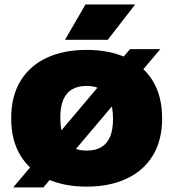

<svg xmlns="http://www.w3.org/2000/svg" viewBox="-20 -826 774 858"><path d="M174 11.5H39L561 -606.5H696.5ZM367 8Q265 8 189.2 -27.2Q113.5 -62.5 71.8 -130.5Q30 -198.5 30 -297Q30 -396 71.5 -464.2Q113 -532.5 188.8 -567.8Q264.5 -603 367 -603Q469.5 -603 545.5 -567.8Q621.5 -532.5 663 -464Q704.5 -395.5 704.5 -297Q704.5 -199 663 -131Q621.5 -63 545.5 -27.5Q469.5 8 367 8ZM367 -153Q406.5 -153 432.8 -168.5Q459 -184 472 -215.2Q485 -246.5 485 -294Q485 -345 471.8 -378Q458.5 -411 432.2 -426.5Q406 -442 367 -442Q328.5 -442 302.5 -427Q276.5 -412 263 -380.8Q249.5 -349.5 249.5 -301Q249.5 -249.5 262.5 -216.8Q275.5 -184 301.8 -168.5Q328 -153 367 -153ZM270.5 -648 362 -806H584L461.5 -648Z"/></svg>

Font: Encode Sans SC Black
Style: Regular
Weight: 900
Version: Version 3.002